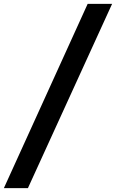

<svg xmlns="http://www.w3.org/2000/svg" viewBox="-95 -760 598 990"><path d="M-75 210 357 -740H483L49 210Z"/></svg>

Font: Georama
Style: Bold Italic
Weight: 700
Italic angle: -9°
Designer: Jean-Baptiste Levee
Foundry: Production Type
Version: Version 1.000